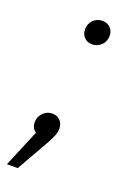

<svg xmlns="http://www.w3.org/2000/svg" viewBox="-146 -521 481 718"><g transform="rotate(20 94.5 -162.0)"><path d="M119 -41Q119 -28 114 -14.5Q109 -1 98 19L23 151H-20L42 3Q24 -8 24 -33Q24 -54 39 -69.5Q54 -85 75 -85Q95 -85 107 -72.5Q119 -60 119 -41ZM82 -423Q82 -445 96.5 -460Q111 -475 133 -475Q153 -475 165 -462.5Q177 -450 177 -431Q177 -409 162 -394Q147 -379 125 -379Q106 -379 94 -391.5Q82 -404 82 -423Z"/></g></svg>

Font: FiraGO Light
Style: Italic
Weight: 300
Italic angle: -8°
Designer: bBox Type GmbH
Foundry: bBox Type GmbH
Version: Version 1.001